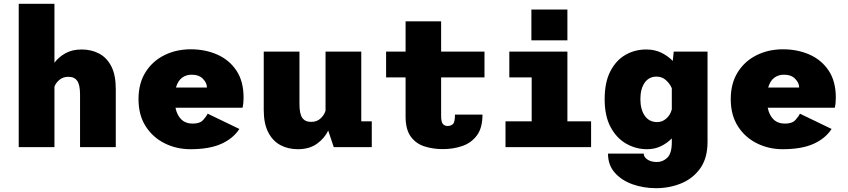

<svg xmlns="http://www.w3.org/2000/svg" viewBox="-20 -770 4440 1005"><path d="M78 0V-750H265V-441.5Q287 -471.5 322.5 -491.2Q358 -511 407.5 -511Q458.5 -511 499 -489.5Q539.5 -468 562.8 -422.5Q586 -377 586 -305V0H399V-276Q399 -325.5 384.2 -346.8Q369.5 -368 338 -368Q310 -368 291.2 -352.2Q272.5 -336.5 265 -316.5V0Z M977 11Q904 11 842 -19.8Q780 -50.5 742.5 -109Q705 -167.5 705 -251Q705 -334 741.8 -392.2Q778.5 -450.5 840.5 -481.2Q902.5 -512 978.5 -512Q1054 -512 1116.8 -484.5Q1179.5 -457 1217.2 -401Q1255 -345 1255 -258.5Q1255 -229 1249.5 -206H898.5Q906.5 -167 929 -145Q951.5 -123 989 -123Q1026.5 -123 1043.8 -142.2Q1061 -161.5 1067 -175L1233 -95Q1200 -44.5 1137.8 -16.8Q1075.5 11 977 11ZM983 -379Q954 -379 932.5 -362.8Q911 -346.5 901 -312H1063V-314Q1063 -336 1042.2 -357.5Q1021.5 -379 983 -379Z M1539 11Q1488 11 1447.8 -10.5Q1407.5 -32 1384 -77.5Q1360.5 -123 1360.5 -195V-500H1547.5V-224Q1547.5 -174.5 1562.2 -153.2Q1577 -132 1608.5 -132Q1639 -132 1658.5 -150.5Q1678 -169 1684 -191V-500H1871V-135H1926V0H1727L1698 -86.5Q1678.5 -46 1639 -17.5Q1599.5 11 1539 11Z M2103 -160V-365H2001V-500H2103V-658.5H2289V-500H2516V-365H2289V-165Q2289 -131.5 2298.2 -121Q2307.5 -110.5 2323 -110.5Q2338.5 -110.5 2350 -119.8Q2361.5 -129 2361.5 -170H2505.5Q2505.5 -100 2476 -60.8Q2446.5 -21.5 2399.2 -5.5Q2352 10.5 2298.5 10.5Q2245.5 10.5 2201 -4Q2156.5 -18.5 2129.8 -55.5Q2103 -92.5 2103 -160Z M2761.5 -720H2950V-559H2761.5ZM2626 0V-135H2763V-365H2646V-500H2950V-135H3074V0Z M3367 11Q3308.5 11 3258 -17.8Q3207.5 -46.5 3176.2 -104.5Q3145 -162.5 3145 -251Q3145 -339.5 3175 -397.2Q3205 -455 3254.2 -483Q3303.5 -511 3362 -511Q3407 -511 3441.8 -494Q3476.5 -477 3501.5 -451L3506.5 -500H3683.5V-27Q3683.5 57 3645.8 110.5Q3608 164 3546.5 189.5Q3485 215 3413.5 215Q3349 215 3291.5 194.8Q3234 174.5 3198.2 134.2Q3162.5 94 3162.5 34H3349.5Q3349.5 52 3368.8 65Q3388 78 3418.5 78Q3449.5 78 3473 55.5Q3496.5 33 3496.5 -26V-45.5Q3472.5 -21 3440 -5Q3407.5 11 3367 11ZM3332 -251Q3332 -197 3355 -164Q3378 -131 3420 -131Q3447 -131 3468.2 -150Q3489.5 -169 3496.5 -198V-308.5Q3485.5 -333 3465.2 -351Q3445 -369 3417 -369Q3376.5 -369 3354.2 -336.8Q3332 -304.5 3332 -251Z M4077 11Q4004 11 3942 -19.8Q3880 -50.5 3842.5 -109Q3805 -167.5 3805 -251Q3805 -334 3841.8 -392.2Q3878.5 -450.5 3940.5 -481.2Q4002.5 -512 4078.5 -512Q4154 -512 4216.8 -484.5Q4279.5 -457 4317.2 -401Q4355 -345 4355 -258.5Q4355 -229 4349.5 -206H3998.5Q4006.5 -167 4029 -145Q4051.5 -123 4089 -123Q4126.5 -123 4143.8 -142.2Q4161 -161.5 4167 -175L4333 -95Q4300 -44.5 4237.8 -16.8Q4175.5 11 4077 11ZM4083 -379Q4054 -379 4032.5 -362.8Q4011 -346.5 4001 -312H4163V-314Q4163 -336 4142.2 -357.5Q4121.5 -379 4083 -379Z"/></svg>

Font: Trispace ExtraBold
Style: Regular
Weight: 800
Designer: Tyler Finck
Foundry: Etcetera Type Company
Version: Version 1.210; ttfautohint (v1.8.3)